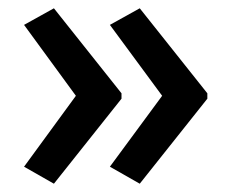

<svg xmlns="http://www.w3.org/2000/svg" viewBox="-20 -498 557 463"><path d="M480 -260V-273L317 -478L245 -438L371 -267L245 -96L317 -55ZM273 -260V-273L110 -478L38 -438L163 -267L38 -96L110 -55Z"/></svg>

Font: Noto Sans SemiCondensed Medium
Style: Regular
Weight: 500
Width: 4
Designer: Monotype Design Team
Foundry: Monotype Imaging Inc.
Version: Version 2.013